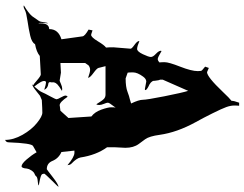

<svg xmlns="http://www.w3.org/2000/svg" viewBox="-190 -746 937 736"><g transform="rotate(90 278.0 -377.5)"><path d="M543 -168Q511.2 -194.8 495.1 -194.8H486.8L492.2 -145Q516.6 -134.3 526.4 -110.4Q535.2 -88.9 558.1 -88.9Q559.1 -88.9 587.9 -111.3Q616.7 -133.8 626 -133.8Q620.6 -127 607.4 -114.3Q575.2 -81.5 575.2 -79.1Q575.2 -76.7 577.1 -71.8V-70.8Q580.6 -65.4 609.9 -60.1L620.1 -58.1Q620.1 -55.7 608.4 -54.7Q596.7 -53.7 592.3 -52.2Q587.9 -50.8 586.4 -49.3Q585 -47.9 583.5 -46.1Q582 -44.4 575.4 -41.7Q568.8 -39.1 562.7 -29.8Q556.6 -20.5 555.7 -12.7Q554.2 7.8 546.9 7.8Q537.6 7.8 521 -11.2Q504.4 -30.3 493.2 -49.8L469.2 -36.1Q458.5 -31.2 455.1 57.1Q455.1 67.4 445.8 70.8Q445.8 38.6 426.3 4.2Q406.7 -30.3 381.1 -51Q355.5 -71.8 341.3 -71.8Q327.1 -71.8 293 -69.8L276.9 -63Q276.4 -63 258.1 -48.1Q239.7 -33.2 232.9 -33.2L236.8 -37.1H235.8Q233.9 -37.1 217.3 -51.5Q200.7 -65.9 194.8 -65.9L124 -62Q108.9 -49.3 79.1 -43.9Q71.8 -31.2 46.6 -25.4Q21.5 -19.5 -10.3 -14.9Q-42 -10.3 -51.5 -5.1Q-61 0 -64.5 0Q-67.9 0 -69.8 -1Q-41 -18.1 -28.8 -32.2L-10.7 -58.1Q-6.8 -63.5 -5.4 -77.1Q-3.9 -90.8 -1 -94.2Q-2.9 -76.2 -2.9 -67.1Q-2.9 -58.1 -1 -56.2V-65.9Q-1 -97.2 21 -98.1Q21 -133.3 60.1 -145L48.8 -226.1Q47.4 -234.9 22.9 -249L25.9 -264.2Q41 -258.8 43 -258.8Q52.2 -258.8 67.6 -284.4Q83 -310.1 91.8 -315.9Q90.8 -326.2 90.8 -344.2L96.2 -410.2Q96.2 -414.6 81.8 -424.8Q67.4 -435.1 66.9 -441.9V-443.8Q87.4 -435.1 97.2 -435.1Q106.9 -435.1 117.4 -457.3Q127.9 -479.5 127.9 -487.8Q127.9 -496.1 116.2 -506.8Q101.1 -521 105 -528.8Q129.4 -514.2 135.7 -514.2Q142.1 -514.2 148.9 -521Q147.9 -524.9 147.9 -540.8Q147.9 -556.6 165 -600.1Q182.1 -643.6 182.1 -668L181.2 -680.2Q181.2 -683.1 165 -695.8L169.9 -710Q184.6 -703.1 186 -703.1Q204.1 -703.1 261.7 -763.7Q285.6 -789.1 295.9 -796.9Q295.9 -806.6 303.2 -826.2H314.9Q314 -820.3 314 -807.1Q314 -793.9 319.8 -777.3Q325.7 -760.7 344 -723.9Q362.3 -687 377.9 -659.2Q417 -587.9 426.3 -522Q431.6 -481.9 443.4 -465.8Q455.1 -449.7 461.4 -441.4Q476.1 -421.4 476.1 -390.1L474.1 -351.1V-319.8Q503.9 -278.8 513.2 -217.8Q516.1 -203.1 536.1 -184.1Q542 -178.2 542 -170.9ZM313 -138.2 318.8 -139.2 334 -141.1 361.8 -171.9 356 -259.8Q338.9 -272.5 329.8 -297.9Q320.8 -323.2 320.8 -335.7Q320.8 -348.1 321.5 -350.1Q322.3 -352.1 322.3 -353L307.1 -332Q303.2 -326.7 303.2 -322.5Q303.2 -318.4 307.6 -307.9Q312 -297.4 312 -289.6Q312 -281.7 309.1 -278.8Q294.9 -302.2 288.3 -308.1Q281.7 -314 272 -314H163.1L169.9 -287.1Q171.4 -280.8 189.2 -267.8Q207 -254.9 208 -247.1Q186.5 -254.9 177.2 -254.9Q168 -254.9 160.2 -249L150.9 -235.8V-141.1L188 -143.1L218.3 -138.2Q220.2 -138.2 231.2 -143.1Q242.2 -147.9 249 -147.9Q255.9 -147.9 257.8 -147Q238.8 -135.3 232.7 -129.2Q226.6 -123 225.1 -116.2V-105L224.1 -102.1Q224.1 -95.2 231.4 -94.7Q247.6 -92.8 253.9 -79.1Q231.9 -85.9 225.6 -85.9Q219.2 -85.9 220 -76.4Q220.7 -66.9 241.2 -41Q258.8 -60.5 262.9 -70.6Q267.1 -80.6 278.6 -101.6Q290 -122.6 290 -126.5Q290 -130.4 283 -142.8Q275.9 -155.3 275.9 -160.4Q275.9 -165.5 280.3 -168.9Q300.8 -138.2 313 -138.2ZM251 -464.8 222.2 -470.2Q211.9 -470.2 203.1 -458Q187 -436 187 -419.4Q187 -402.8 188 -398.9L210 -391.1Q242.7 -391.1 261.2 -398.2Q279.8 -405.3 290 -407.2L306.2 -412.1Q292 -441.9 292 -456.8Q292 -471.7 278.6 -539.6Q265.1 -607.4 257.8 -630.9L214.8 -533.2V-522.9Q217.3 -520.5 219.2 -502.9V-499Q221.2 -486.8 242.2 -478Q254.9 -471.2 254.9 -466.8Q254.9 -464.8 251 -464.8Z"/></g></svg>

Font: Eater Caps
Style: Regular
Weight: 400
Version: Version 001.002